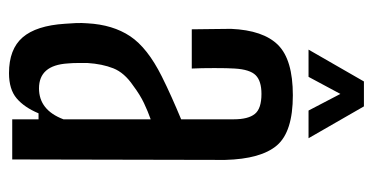

<svg xmlns="http://www.w3.org/2000/svg" viewBox="-216 -586 809 416"><g transform="rotate(90 188.0 -377.5)"><path d="M138 7Q86 7 60.5 -22.5Q35 -52 31 -114Q30 -125 29.5 -138Q29 -151 30 -163Q33 -218 58 -255.5Q83 -293 145 -324Q167 -335 190.5 -345.5Q214 -356 238 -366V-480Q238 -511 226.5 -525.5Q215 -540 183 -540Q155 -540 142.5 -527.5Q130 -515 128 -482Q127 -467 127 -438Q127 -409 128 -389H43Q43 -404 42.5 -429.5Q42 -455 42 -474Q45 -544 77 -576Q109 -608 186 -608Q265 -608 294.5 -573.5Q324 -539 326 -461L325 0H238V-57H225Q212 -26 192.5 -9.5Q173 7 138 7ZM171 -58Q218 -58 238 -111V-300Q221 -294 203 -285.5Q185 -277 165 -262Q137 -243 127.5 -219Q118 -195 116 -163Q116 -154 116 -142.5Q116 -131 117 -120Q121 -58 171 -58ZM87 -642 156 -762H210L279 -642H219L183 -711L146 -642Z"/></g></svg>

Font: Big Shoulders Display SemiBold
Style: Regular
Weight: 600
Designer: Patric King
Foundry: XO Type Co
Version: Version 1.000; ttfautohint (v1.8.2)